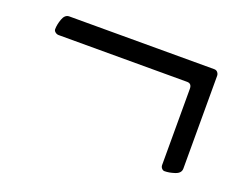

<svg xmlns="http://www.w3.org/2000/svg" viewBox="-66 -503 739 580"><g transform="rotate(20 304.0 -213.5)"><path d="M488 -58V-303Q488 -320 473 -320H60Q54 -320 49 -324Q44 -328 44 -333Q44 -348 50.5 -366Q57 -384 71 -384H537Q544 -384 548 -379Q552 -374 552 -368V-70Q552 -55 534 -49Q516 -43 501 -43Q496 -43 492 -47.5Q488 -52 488 -58Z"/></g></svg>

Font: EB Garamond Medium
Style: Regular
Weight: 500
Designer: Georg Duffner and Octavio Pardo
Foundry: Georg Duffner
Version: Version 1.000